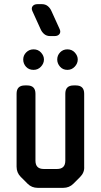

<svg xmlns="http://www.w3.org/2000/svg" viewBox="-20 -897 486 926"><path d="M113 -11Q133 9 162 9H285Q314 9 334 -11L366 -43Q388 -65 386 -93V-445Q386 -485 346 -485H335Q295 -485 295 -445V-122Q295 -82 255 -82H191Q151 -82 151 -122V-445Q151 -485 111 -485H100Q60 -485 60 -445V-93Q60 -64 80 -44ZM142 -560Q163 -560 177.5 -575.5Q192 -591 192 -610Q192 -628 178 -643.5Q164 -659 142 -659Q121 -659 106.5 -644.5Q92 -630 92 -610Q92 -590 105.5 -575Q119 -560 142 -560ZM305 -560Q326 -560 340.5 -575.5Q355 -591 355 -610Q355 -628 341 -643.5Q327 -659 305 -659Q284 -659 270 -644.5Q256 -630 256 -610Q256 -591 269.5 -575.5Q283 -560 305 -560ZM176 -756Q182 -742 193.5 -732.5Q205 -723 222 -723H243Q259 -723 266.5 -732.5Q274 -742 268 -756L228 -844Q222 -858 210.5 -867.5Q199 -877 182 -877H161Q145 -877 137.5 -867.5Q130 -858 136 -844Z"/></svg>

Font: WDXL Lubrifont JP N
Style: Regular
Weight: 400
Designer: [WDXL Lubrifont] Copyright 2020-2022 (c) NightFurySL2001, Skr-ZERO; [ZCOOL QingKe HuangYou] Copyright 2018-2022 (c) The 
Version: Version 2.001;hotconv 1.1.1;makeotfexe 2.6.0